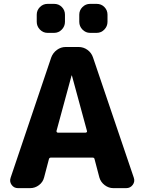

<svg xmlns="http://www.w3.org/2000/svg" viewBox="-20 -973 733 993"><path d="M480 -953Q504 -953 520 -936.5Q536 -920 536 -897V-860Q536 -837 519.5 -820Q503 -803 480 -803H446Q423 -803 406.5 -820Q390 -837 390 -860V-897Q390 -920 406.5 -936.5Q423 -953 446 -953ZM226 -953H260Q284 -953 300 -936.5Q316 -920 316 -897V-860Q316 -837 299.5 -820Q283 -803 260 -803H226Q203 -803 186.5 -820Q170 -837 170 -860V-897Q170 -920 186.5 -936.5Q203 -953 226 -953ZM272 -295Q272 -292 274 -289.5Q276 -287 279 -287H423Q426 -287 428.5 -289.5Q431 -292 430 -295L352 -582Q352 -583 351 -583Q350 -583 350 -582ZM73 0Q52 0 40 -17Q28 -34 35 -54L245 -676Q254 -700 274.5 -715Q295 -730 320 -730H386Q412 -730 432.5 -715Q453 -700 461 -676L672 -54Q679 -34 666.5 -17Q654 0 633 0H566Q542 0 521.5 -15.5Q501 -31 494 -55L469 -150Q468 -158 458 -158H244Q235 -158 233 -150L208 -55Q202 -31 181.5 -15.5Q161 0 136 0Z"/></svg>

Font: Rounded Mplus 1c ExtraBold
Style: Regular
Weight: 800
Version: Version 1.059.20150529